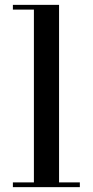

<svg xmlns="http://www.w3.org/2000/svg" viewBox="-20 -770 382 790"><path d="M223 -750V-19.5H308.5V0H33V-19.5H119.5V-730.5H33V-750Z"/></svg>

Font: Bodoni Moda Medium
Style: Regular
Weight: 500
Designer: Owen Earl
Foundry: indestructible type
Version: Version 2.005